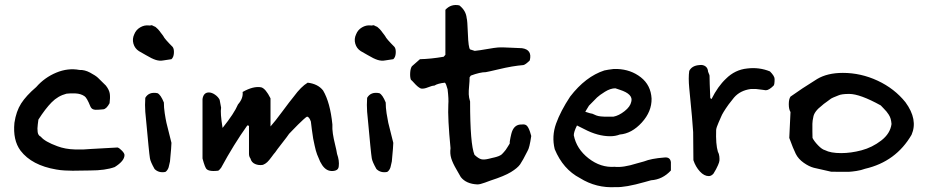

<svg xmlns="http://www.w3.org/2000/svg" viewBox="-20 -697 3797 785"><path d="M348 0Q335 0 312.5 0.5Q290 1 277 1Q264 1 245 0Q226 -1 210 -4Q110 -21 64 -81Q32 -124 39 -195Q46 -242 66.5 -274Q87 -306 128 -341Q162 -380 210 -400Q258 -420 305 -411Q326 -412 348.5 -400Q371 -388 380.5 -379Q390 -370 413 -347Q427 -329 429 -313Q431 -297 428 -275Q415 -251 402 -250Q399 -250 384 -248.5Q369 -247 361 -250Q353 -253 349 -263Q335 -298 325 -304Q310 -314 289 -315Q268 -316 252 -314Q217 -305 191 -278.5Q165 -252 137 -208Q137 -206 134.5 -188.5Q132 -171 134 -157Q136 -143 147 -138Q163 -118 215 -99Q247 -87 286 -86Q325 -85 353 -88L461 -94Q469 -91 479 -80.5Q489 -70 489 -63Q489 -39 449 -14Q411 0 348 0Z M648 -450Q633 -447 617 -452Q601 -457 576 -472Q551 -487 548 -488Q531 -499 525.5 -518.5Q520 -538 529 -557Q536 -575 553 -585Q570 -595 588 -593Q594 -592 597 -593.5Q600 -595 605 -592Q610 -589 612.5 -588.5Q615 -588 619.5 -583.5Q624 -579 626 -577.5Q628 -576 632 -570.5Q636 -565 637.5 -563Q639 -561 643 -556Q647 -551 648 -549Q652 -539 686 -505Q692 -497 691 -480Q690 -463 681 -455ZM656 6Q629 11 612 -6Q595 -36 593 -50Q591 -62 587 -102.5Q583 -143 579 -187.5Q575 -232 574 -240Q572 -267 574 -297Q589 -323 624 -316Q637 -310 650 -278Q650 -257 653.5 -234Q657 -211 660.5 -195Q664 -179 671 -153Q678 -127 681 -113Q681 -105 679.5 -87.5Q678 -70 676.5 -54Q675 -38 675 -37Q674 -34 672.5 -26Q671 -18 669.5 -13Q668 -8 664.5 -2.5Q661 3 656 6Z M871 1Q828 6 821 -11Q818 -16 813 -31.5Q808 -47 808 -49V-292Q812 -319 834 -319Q846 -319 859 -310Q872 -301 878 -289L884 -257Q880 -235 890 -174Q938 -234 953 -270Q975 -295 972 -321Q1016 -346 1048 -340Q1066 -335 1086 -295V-180Q1104 -200 1135 -242Q1166 -284 1181 -302Q1211 -343 1238 -359Q1280 -354 1301 -327Q1330 -278 1339 -188Q1338 -170 1341 -150Q1344 -130 1350 -106Q1356 -82 1358 -68Q1368 -40 1365 -17Q1364 -4 1352 0Q1340 4 1327 1Q1305 -4 1289 -36Q1282 -51 1276.5 -65.5Q1271 -80 1266.5 -101.5Q1262 -123 1260.5 -130Q1259 -137 1255 -167.5Q1251 -198 1251 -200Q1244 -220 1235 -220Q1231 -218 1220 -208Q1209 -198 1198.5 -187.5Q1188 -177 1176 -164.5Q1164 -152 1162 -150L1152 -136L1115 -88L1105 -74Q1101 -70 1090.5 -55.5Q1080 -41 1072.5 -34Q1065 -27 1055 -23Q1038 -20 1023 -26.5Q1008 -33 1004 -49Q998 -57 998 -68V-183H996Q992 -185 991 -184Q936 -107 884 -11Q875 1 871 1Z M1555 -450Q1540 -447 1524 -452Q1508 -457 1483 -472Q1458 -487 1455 -488Q1438 -499 1432.5 -518.5Q1427 -538 1436 -557Q1443 -575 1460 -585Q1477 -595 1495 -593Q1501 -592 1504 -593.5Q1507 -595 1512 -592Q1517 -589 1519.5 -588.5Q1522 -588 1526.5 -583.5Q1531 -579 1533 -577.5Q1535 -576 1539 -570.5Q1543 -565 1544.5 -563Q1546 -561 1550 -556Q1554 -551 1555 -549Q1559 -539 1593 -505Q1599 -497 1598 -480Q1597 -463 1588 -455ZM1563 6Q1536 11 1519 -6Q1502 -36 1500 -50Q1498 -62 1494 -102.5Q1490 -143 1486 -187.5Q1482 -232 1481 -240Q1479 -267 1481 -297Q1496 -323 1531 -316Q1544 -310 1557 -278Q1557 -257 1560.5 -234Q1564 -211 1567.5 -195Q1571 -179 1578 -153Q1585 -127 1588 -113Q1588 -105 1586.5 -87.5Q1585 -70 1583.5 -54Q1582 -38 1582 -37Q1581 -34 1579.5 -26Q1578 -18 1576.5 -13Q1575 -8 1571.5 -2.5Q1568 3 1563 6Z M1932 57Q1886 55 1864 27Q1861 21 1846 -4.5Q1831 -30 1825 -49.5Q1819 -69 1822 -91Q1810 -215 1813 -270Q1815 -291 1810 -332Q1804 -355 1799 -359Q1770 -356 1756 -347Q1747 -347 1730 -340Q1713 -333 1701 -335Q1694 -338 1687 -344Q1680 -350 1672.5 -358.5Q1665 -367 1660 -371Q1656 -381 1657 -399Q1658 -417 1664 -426L1697 -455Q1742 -456 1794 -465L1801 -473V-657Q1824 -682 1858 -675Q1885 -654 1888 -623Q1891 -615 1893 -558.5Q1895 -502 1902 -495L1921 -489Q1941 -491 1972 -496.5Q2003 -502 2017 -503Q2031 -504 2068 -502L2114 -500Q2157 -494 2146 -450Q2129 -433 2120 -431Q2097 -429 2073 -425Q2049 -421 2013.5 -412.5Q1978 -404 1966 -402Q1943 -402 1905 -388L1900 -381Q1900 -366 1898 -345.5Q1896 -325 1896.5 -311.5Q1897 -298 1902 -282Q1902 -107 1920 -64Q1936 -49 1947.5 -46Q1959 -43 1979 -48Q1983 -49 1991 -51Q1999 -53 2002 -53.5Q2005 -54 2011 -56Q2017 -58 2019.5 -59Q2022 -60 2026.5 -62.5Q2031 -65 2033.5 -68Q2036 -71 2040 -75Q2044 -79 2047.5 -84Q2051 -89 2055 -95.5Q2059 -102 2064 -110Q2063 -115 2067 -134Q2071 -153 2073 -158Q2084 -189 2113 -188Q2127 -190 2134 -183Q2141 -176 2147 -158L2152 -141Q2145 -92 2137 -80Q2117 -40 2106.5 -25Q2096 -10 2069 6.5Q2042 23 1986 41Q1983 42 1963 49.5Q1943 57 1932 57Z M2248 -87Q2235 -140 2253.5 -191.5Q2272 -243 2311 -302Q2374 -384 2451 -409L2467 -412Q2490 -416 2503 -415Q2559 -413 2600 -381Q2641 -349 2644 -294Q2645 -241 2604 -196Q2563 -151 2514 -147Q2496 -140 2475 -140Q2424 -140 2369 -169L2339 -184Q2326 -158 2326 -144Q2337 -88 2386.5 -49.5Q2436 -11 2493 -15Q2527 -11 2584 -29L2613 -37Q2643 -49 2696 -53Q2720 -56 2723 -34V0Q2689 37 2642 40L2617 47Q2536 70 2498 68Q2418 73 2351 31Q2282 -5 2248 -87ZM2373 -240Q2397 -232 2402 -232Q2410 -228 2418 -225Q2426 -222 2436.5 -221Q2447 -220 2452 -220Q2457 -220 2471.5 -220Q2486 -220 2488 -220Q2510 -224 2533.5 -242.5Q2557 -261 2561 -281Q2570 -312 2514 -330L2496 -336Q2476 -336 2453.5 -322Q2431 -308 2421 -298.5Q2411 -289 2388 -265L2377 -247Z M2889 -292Q2915 -344 2948 -375Q2985 -412 3035 -417Q3084 -423 3128 -405Q3147 -386 3147 -374Q3147 -351 3143 -347Q3124 -328 3111 -328Q3110 -328 3096.5 -330Q3083 -332 3072 -333H3049Q3006 -327 2981 -298L2959 -270Q2934 -235 2928 -219Q2926 -214 2917.5 -195Q2909 -176 2908 -166Q2906 -107 2915 -77Q2920 -68 2921 -57.5Q2922 -47 2921.5 -40.5Q2921 -34 2915.5 -21.5Q2910 -9 2907.5 -5Q2905 -1 2897 13Q2888 23 2878 23Q2859 23 2841.5 4Q2824 -15 2815 -42L2814 -157Q2812 -196 2798 -337Q2794 -379 2798 -407Q2809 -429 2840 -431Q2854 -433 2864 -426Q2874 -419 2875 -404Q2876 -400 2878.5 -395Q2881 -390 2881 -387Q2881 -365 2884 -296Z M3378 5Q3327 -6 3307.5 -11Q3288 -16 3266 -31.5Q3244 -47 3233.5 -68Q3223 -89 3207 -133L3212 -239Q3205 -250 3205 -271Q3205 -292 3212 -302Q3255 -333 3321 -374Q3363 -399 3426 -399Q3500 -399 3568.5 -367Q3637 -335 3682 -279Q3734 -208 3707 -146Q3643 -36 3517 -7Q3501 -1 3481.5 2Q3462 5 3450 5.5Q3438 6 3412 5.5Q3386 5 3378 5ZM3419 -71Q3459 -71 3502.5 -82.5Q3546 -94 3583 -122.5Q3620 -151 3625 -190Q3624 -202 3621.5 -211Q3619 -220 3613.5 -228.5Q3608 -237 3604.5 -241Q3601 -245 3592.5 -254Q3584 -263 3581 -266Q3496 -313 3452 -313Q3421 -313 3408 -307Q3380 -296 3378 -294Q3372 -289 3359 -280Q3346 -271 3341 -266Q3308 -241 3305 -217Q3302 -205 3301.5 -191Q3301 -177 3301.5 -160Q3302 -143 3302 -133Q3309 -119 3325 -102.5Q3341 -86 3353 -83Q3376 -71 3419 -71Z"/></svg>

Font: Excalifont
Style: Regular
Weight: 400
Designer: Your Own Font Foundry (Virgil); Ján Filípek / DizajnDesign (Excalifont, modifications)
Foundry: Your Own Font Foundry (Virgil); Ján Filípek / DizajnDesign (Excalifont, modifications)
Version: Version 1.000;Glyphs 3.2 (3227)